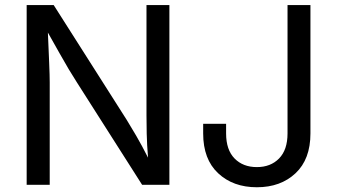

<svg xmlns="http://www.w3.org/2000/svg" viewBox="-20 -748 1364 777"><path d="M87.9 0V-727.5H197.3L493.2 -262.2Q507.8 -238.8 531 -199Q554.2 -159.2 579.1 -109.9Q574.7 -162.6 573.7 -207.3Q572.8 -252 572.8 -281.2V-727.5H665.5V0H555.2L291.5 -414.1Q274.9 -439.9 258.5 -467.3Q242.2 -494.6 222.2 -530.3Q202.1 -565.9 173.8 -616.2Q176.8 -546.4 179 -493.9Q181.2 -441.4 181.2 -415V0ZM1019.5 9.8Q923.3 9.8 862.8 -46.9Q802.2 -103.5 802.2 -208V-247.1H895V-208Q895 -141.6 929.2 -106.7Q963.4 -71.8 1019.5 -71.8Q1075.2 -71.8 1109.4 -106.7Q1143.6 -141.6 1143.6 -208V-727.5H1236.3V-208Q1236.3 -103.5 1176 -46.9Q1115.7 9.8 1019.5 9.8Z"/></svg>

Font: Inter-Regular
Style: Regular
Weight: 400
Designer: Rasmus Andersson
Foundry: rsms
Version: Version 4.000;git-a52131595